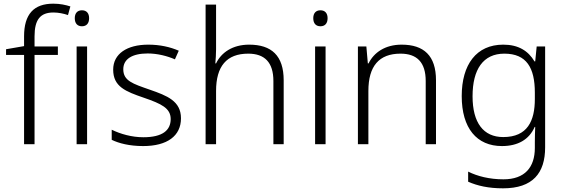

<svg xmlns="http://www.w3.org/2000/svg" viewBox="-20 -785 3075 1045"><path d="M295 -486V-532H168V-587C168 -678 199 -717 271 -717C298 -717 327 -711 350 -703L363 -750C338 -758 308 -765 270 -765C164 -765 111 -708 111 -587V-534L13 -517V-486H111V0H168V-486Z M426 -729C401 -729 387 -713 387 -686C387 -658 401 -642 426 -642C451 -642 465 -658 465 -686C465 -713 451 -729 426 -729ZM454 -532H397V0H454Z M965 -141C965 -235 890 -264 795 -297C703 -329 651 -345 651 -408C651 -464 700 -494 784 -494C837 -494 891 -480 932 -462L953 -509C907 -529 851 -542 787 -542C671 -542 596 -492 596 -406C596 -313 664 -287 763 -253C859 -220 909 -196 909 -137C909 -76 865 -38 760 -38C697 -38 635 -56 588 -79V-24C627 -5 685 10 759 10C890 10 965 -45 965 -141Z M1156 -517V-760H1099V0H1156V-290C1156 -424 1213 -493 1331 -493C1420 -493 1468 -446 1468 -344V0H1524V-348C1524 -482 1458 -542 1336 -542C1246 -542 1184 -499 1156 -440H1152C1154 -465 1156 -489 1156 -517Z M1724 -729C1699 -729 1685 -713 1685 -686C1685 -658 1699 -642 1724 -642C1749 -642 1763 -658 1763 -686C1763 -713 1749 -729 1724 -729ZM1752 -532H1695V0H1752Z M2166 -542C2076 -542 2015 -499 1986 -440H1982L1974 -532H1928V0H1985V-290C1985 -425 2043 -493 2160 -493C2249 -493 2297 -446 2297 -344V0H2353V-348C2353 -482 2287 -542 2166 -542Z M2719 -542C2573 -542 2493 -434 2493 -262C2493 -87 2575 10 2712 10C2798 10 2860 -25 2890 -94H2893C2892 -69 2891 -39 2891 -11V20C2891 125 2837 191 2720 191C2644 191 2578 174 2528 149V204C2578 226 2638 240 2718 240C2880 240 2947 157 2947 17V-532H2901L2893 -451H2889C2855 -508 2802 -542 2719 -542ZM2725 -493C2846 -493 2891 -416 2891 -281V-246C2891 -127 2851 -39 2719 -39C2611 -39 2552 -117 2552 -261C2552 -408 2610 -493 2725 -493Z"/></svg>

Font: Noto Sans Bengali Light
Style: Regular
Weight: 300
Designer: Jelle Bosma - Monotype Design Team
Foundry: Monotype Imaging Inc.
Version: Version 2.003